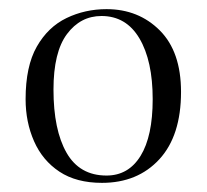

<svg xmlns="http://www.w3.org/2000/svg" viewBox="-20 -762 452 420"><path d="M203 -362Q147 -362 110 -386.5Q73 -411 54.5 -453Q36 -495 36 -545Q36 -617 60.5 -660Q85 -703 125.5 -722.5Q166 -742 213 -742Q283 -742 329.5 -695.5Q376 -649 376 -561Q376 -465 328.5 -413.5Q281 -362 203 -362ZM213 -378Q261 -378 287.5 -421Q314 -464 314 -545Q314 -629 285 -678Q256 -727 202 -727Q156 -727 126.5 -687.5Q97 -648 97 -566Q97 -478 125.5 -428Q154 -378 213 -378Z"/></svg>

Font: Literata 72pt Light
Style: Regular
Weight: 300
Designer: Latin by Veronika Burian and Jose Scaglione. Greek by Irene Vlachou. Cyrillic by Vera Evstafieva.
Foundry: TypeTogether
Version: Version 3.002